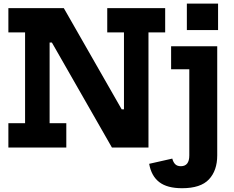

<svg xmlns="http://www.w3.org/2000/svg" viewBox="-20 -803 1275 1045"><path d="M589.2 0 155.2 -758.9H327.2L761.2 0ZM25.6 -626.5V-758.9H326.6L299.3 -571.4H250V-132.5H340.9V0H25.6V-132.5H116.5V-626.5ZM563.7 -626.5V-758.9H879V-626.5H788.1V0H645.2L594.3 -207.8H654.7V-626.5ZM911.3 -551.2H1162.3V42.9Q1162.3 125.4 1117.1 173.4Q1072 221.4 970.9 221.4Q889.7 221.4 846.6 188Q803.5 154.6 791.9 88.6L917.7 60.2Q923.1 80.7 934 91.1Q944.8 101.6 964.3 101.6Q987.3 101.6 998.8 86.9Q1010.3 72.2 1010.3 42.9V-426H911.3ZM997 -783.5H1166.9V-639.4H997Z"/></svg>

Font: Hepta Slab ExtraLight
Style: Regular
Weight: 200
Designer: Michael LaGattuta
Foundry: Michael LaGattuta
Version: Version 1.100